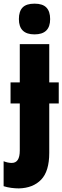

<svg xmlns="http://www.w3.org/2000/svg" viewBox="-58 -796 343 1056"><path d="M45.9 -690.9Q45.9 -733.9 66.4 -754.9Q86.9 -775.9 131.8 -775.9Q176.8 -775.9 197.3 -754.4Q217.8 -732.9 217.8 -690.9Q217.8 -606.9 131.8 -606.9Q45.9 -606.9 45.9 -690.9ZM45.9 240.2Q25.9 240.2 3.9 237.3Q-18.1 234.4 -38.1 228V90.8Q-14.6 100.1 6.8 100.1Q50.8 100.1 50.8 32.2V-227.1H0V-342.8H50.8V-553.2H212.9V-342.8H265.1V-227.1H212.9V44.9Q212.9 145.5 168.5 191.9Q124 238.3 45.9 240.2Z"/></svg>

Font: Open Sans Condensed ExtraBold
Style: Regular
Weight: 800
Width: 3
Designer: Monotype Design Team
Foundry: Monotype Imaging Inc.
Version: Version 3.000; ttfautohint (v1.8.4)